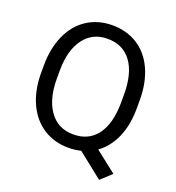

<svg xmlns="http://www.w3.org/2000/svg" viewBox="-149 -839 985 1077"><g transform="rotate(20 344.0 -300.5)"><path d="M625.5 -332.5Q625.5 -229.5 592.8 -155Q560.1 -80.6 501 -38.6L627.9 61L564 120.1L414.1 1Q378.9 9.8 339.8 9.8Q255.9 9.8 190.9 -31.5Q126 -72.8 90.1 -149.2Q54.2 -225.6 53.2 -326.2V-377.4Q53.2 -480 88.9 -558.6Q124.5 -637.2 189.7 -679Q254.9 -720.7 338.9 -720.7Q424.8 -720.7 490 -679.2Q555.2 -637.7 590.3 -559.8Q625.5 -481.9 625.5 -377.9ZM531.7 -378.4Q531.7 -503.9 481.7 -572Q431.6 -640.1 338.9 -640.1Q250.5 -640.1 199.5 -572.5Q148.4 -504.9 147 -384.8V-332.5Q147 -210.4 198 -140.1Q249 -69.8 339.8 -69.8Q430.7 -69.8 480.5 -136Q530.3 -202.1 531.7 -325.7Z"/></g></svg>

Font: Noboto
Style: Regular
Weight: 400
Designer: Google
Version: Version 2.001101; 2014